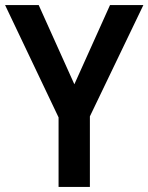

<svg xmlns="http://www.w3.org/2000/svg" viewBox="-20 -734 583 754"><path d="M272 -403 412 -714H543L333 -277V0H210V-273L0 -714H132Z"/></svg>

Font: Noto Sans Gurmukhi UI SemiCondensed SemiBold
Style: Regular
Weight: 600
Width: 4
Designer: Jelle Bosma - Monotype Design Team
Foundry: Monotype Imaging Inc.
Version: Version 2.004; ttfautohint (v1.8.4.7-5d5b)